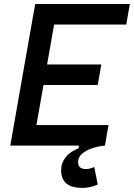

<svg xmlns="http://www.w3.org/2000/svg" viewBox="-20 -713 656 940"><path d="M382.8 207Q279.3 207 279.3 120.1Q279.3 84.5 302 56.2Q324.7 27.8 365.7 12.7V-11.7L475.1 -14.6L493.7 0Q462.9 2.4 432.4 12.5Q401.9 22.5 382.1 39.3Q362.3 56.2 362.3 80.1Q362.3 114.7 400.4 114.7Q410.2 114.7 420.7 112.1Q431.2 109.4 441.4 104.5L458.5 190.4Q441.4 198.2 421.9 202.6Q402.3 207 382.8 207ZM30.3 0 152.3 -693.4H262.7L140.6 0ZM30.3 0 48.3 -100.6H511.2L493.7 0ZM82.5 -296.9 100.1 -397.5H476.1L458.5 -296.9ZM134.8 -592.8 152.3 -693.4H615.7L598.1 -592.8Z"/></svg>

Font: Cascadia Mono Medium
Style: Italic
Weight: 500
Italic angle: -10°
Monospace: yes
Designer: Aaron Bell
Foundry: Saja Typeworks
Version: Version 2407.024